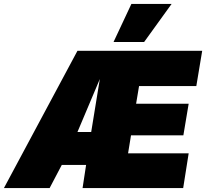

<svg xmlns="http://www.w3.org/2000/svg" viewBox="-64 -959 1051 979"><path d="M357 0 375 -118H251L189 0H-44L331 -700H967L937 -520H645L630 -430H898L871 -269H604L589 -177H898L870 0ZM331 -286H401L445 -556ZM515 -745 606 -939H811L671 -745Z"/></svg>

Font: Georama ExtraCondensed Thin Black
Style: Italic
Weight: 900
Italic angle: -9°
Version: Version 1.001